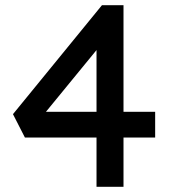

<svg xmlns="http://www.w3.org/2000/svg" viewBox="-20 -720 660 740"><path d="M352 0V-190H76L30 -280L373 -700H456V-289H578V-190H456V0ZM157 -289H352V-527Z"/></svg>

Font: Lexend
Style: Regular
Weight: 400
Designer: Bonnie Shaver-Troup, Thomas Jockin
Foundry: Lexend
Version: Version 1.007; ttfautohint (v1.8.3)